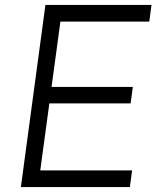

<svg xmlns="http://www.w3.org/2000/svg" viewBox="-20 -762 645 782"><path d="M509 0 518 -68H144L181 -341H512L521 -408H190L226 -674H588L597 -742H165L65 0Z"/></svg>

Font: Cheyenne Sans Light
Style: Italic
Weight: 300
Italic angle: -8.13011°
Designer: The Public Sans project authors (U.S. Web Design System), Libre Franklin designed by Pablo Impallari and Rodrigo Fuenzal
Foundry: The Cheyenne Sans Project Authors
Version: Version 2.007